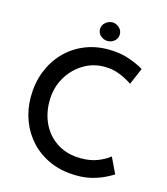

<svg xmlns="http://www.w3.org/2000/svg" viewBox="-129 -987 951 1094"><g transform="rotate(15 347.0 -440.0)"><path d="M637 -55Q620 -44 588.5 -28.5Q557 -13 514.5 -2Q472 9 422 8Q337 7 270 -22Q203 -51 155.5 -101.5Q108 -152 83 -217.5Q58 -283 58 -357Q58 -439 84.5 -507.5Q111 -576 159 -626.5Q207 -677 272.5 -705Q338 -733 416 -733Q482 -733 536 -715Q590 -697 627 -674L585 -576Q556 -596 513.5 -614Q471 -632 419 -632Q351 -632 293.5 -596Q236 -560 201.5 -499Q167 -438 167 -362Q167 -285 198.5 -224Q230 -163 288 -128Q346 -93 424 -93Q480 -93 522.5 -110Q565 -127 592 -149ZM339 -833Q339 -856 357.5 -872Q376 -888 398 -888Q420 -888 438 -872Q456 -856 456 -833Q456 -808 438 -793Q420 -778 398 -778Q376 -778 357.5 -793Q339 -808 339 -833Z"/></g></svg>

Font: Reem Kufi Ink
Style: Regular
Weight: 400
Designer: Khaled Hosny
Version: Version 1.7